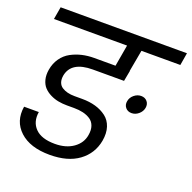

<svg xmlns="http://www.w3.org/2000/svg" viewBox="-132 -871 1016 1017"><g transform="rotate(20 376.0 -363.0)"><path d="M584 -341.8Q562 -341.8 549.6 -356.9Q537.1 -372.1 541 -393.1Q544.4 -414.6 562.5 -429.7Q580.6 -444.8 602.1 -444.8Q624 -444.8 636.5 -429.9Q648.9 -415 645 -393.1Q641.1 -372.1 623.3 -356.9Q605.5 -341.8 584 -341.8ZM27.8 -669.9 40 -740.2H752L740.2 -669.9H521L499 -548.8H500L488.8 -488.8H313Q192.9 -488.8 176.8 -405.8Q172.9 -383.3 178.7 -366.7Q184.6 -350.1 198.5 -341.1Q212.4 -332 230.2 -327.6Q248 -323.2 270 -323.2H314Q354.5 -323.2 388.7 -313.5Q422.9 -303.7 449.2 -283.9Q475.6 -264.2 486.8 -230.2Q498 -196.3 490.2 -151.9Q476.1 -75.7 414.8 -30.8Q353.5 14.2 252 14.2Q141.1 14.2 82.8 -39.8Q24.4 -93.8 38.1 -179.2H121.1Q111.8 -121.6 147 -85.7Q182.1 -49.8 257.8 -49.8Q320.8 -49.8 361.8 -79.1Q402.8 -108.4 410.2 -154.8Q415.5 -184.6 407.7 -206.5Q399.9 -228.5 381.6 -240.5Q363.3 -252.4 340.3 -257.8Q317.4 -263.2 289.1 -263.2H249Q223.6 -263.2 200 -267.6Q176.3 -272 154.3 -283Q132.3 -293.9 117.2 -310.1Q102.1 -326.2 95.5 -351.6Q88.9 -377 94.2 -408.2Q100.6 -445.8 120.6 -474.1Q140.6 -502.4 169.7 -518.1Q198.7 -533.7 231 -541.3Q263.2 -548.8 298.8 -548.8H418.9L439.9 -669.9Z"/></g></svg>

Font: SVN-Poppins
Style: Italic
Weight: 400
Italic angle: -10°
Designer: Ninad Kale (Devanagari), Jonny Pinhorn (Latin)
Foundry: Indian Type Foundry
Version: Version 3.002 2017